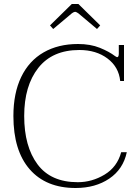

<svg xmlns="http://www.w3.org/2000/svg" viewBox="-20 -930 684 960"><path d="M230 -803 339 -910H372L481 -803L465 -785L371 -864Q360 -871 356 -871Q350 -871 340 -864L246 -785ZM47 -350Q47 -464 86 -545Q125 -626 198 -668Q271 -710 370 -710Q432 -710 479 -691Q526 -672 556 -649Q564 -644 565 -644Q574 -644 574 -662V-705H600V-525H581Q574 -595 517.5 -637.5Q461 -680 377 -680Q242 -680 171.5 -590.5Q101 -501 101 -350Q101 -198 167.5 -108.5Q234 -19 369 -19Q440 -19 503 -57Q566 -95 586 -169H614Q596 -84 526.5 -37Q457 10 358 10Q210 10 128.5 -83.5Q47 -177 47 -350Z"/></svg>

Font: Taviraj ExtraLight
Style: Regular
Weight: 275
Designer: Katatrad Team
Foundry: CadsonDemak
Version: Version 1.001